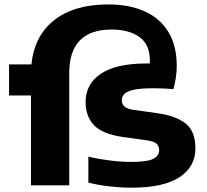

<svg xmlns="http://www.w3.org/2000/svg" viewBox="-20 -838 936 868"><path d="M21 -406.5V-547H122Q135.5 -677 225.8 -747.5Q316 -818 470.5 -818Q563 -818 632.2 -787.5Q701.5 -757 740.2 -695.2Q779 -633.5 779 -540Q779 -512 775 -486.8Q771 -461.5 764 -435Q745 -436.5 722.8 -437.8Q700.5 -439 672.5 -439Q613.5 -439 582.8 -431.8Q552 -424.5 541.2 -412Q530.5 -399.5 530.5 -385Q530.5 -368.5 541.8 -357.2Q553 -346 585.5 -341L693 -326Q776.5 -314 820 -279Q863.5 -244 863.5 -167Q863.5 -84.5 791.5 -37Q719.5 10.5 573.5 10.5Q529.5 10.5 476.8 4.8Q424 -1 379.5 -12.5V-130Q421.5 -119.5 474.2 -112.8Q527 -106 571.5 -106Q646.5 -106 673 -120Q699.5 -134 699.5 -159Q699.5 -177.5 688.2 -188Q677 -198.5 644 -203.5L536.5 -218.5Q443 -232 405 -272Q367 -312 367 -377Q367 -458 435.8 -504.5Q504.5 -551 642.5 -551Q649 -551 657.5 -551Q657.5 -557 657.5 -563.5Q657.5 -637 610.2 -670.8Q563 -704.5 485 -704.5Q293 -704.5 293 -507.5V0H120V-406.5Z"/></svg>

Font: Encode Sans Exp
Style: Bold
Weight: 700
Width: 7
Designer: Multiple Designers
Foundry: Impallari Type
Version: Version 3.002; ttfautohint (v1.8.3) -l 8 -r 50 -G 200 -x 14 